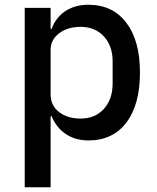

<svg xmlns="http://www.w3.org/2000/svg" viewBox="-20 -578 660 808"><path d="M84 210V-545H193V-456H197Q215 -505 255.5 -531.5Q296 -558 352 -558Q454 -558 511.5 -482.5Q569 -407 569 -273Q569 -138 512 -62.5Q455 13 352 13Q297 13 257 -14Q217 -41 197 -89H193V210ZM454 -227V-319Q454 -385 417 -425Q380 -465 319 -465Q265 -465 229 -438Q193 -411 193 -368V-181Q193 -134 228.5 -106.5Q264 -79 319 -79Q380 -79 417 -119.5Q454 -160 454 -227Z"/></svg>

Font: IBM Plex Sans JP Medm
Style: Regular
Weight: 500
Designer: Mike Abbink; Paul van der Laan; Pieter van Rosmalen; Wujin Sim; Yejin Wi; Jinhee Kim; Boomi Park; Yona Kim; Kichan Ma
Foundry: Sandoll Inc.
Version: Version 1.002